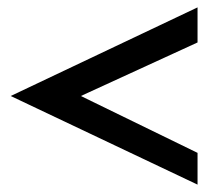

<svg xmlns="http://www.w3.org/2000/svg" viewBox="-20 -542 580 520"><path d="M9 -282 515 -42V-128L199 -282L515 -427V-522Z"/></svg>

Font: Charger Pro
Style: ExBdSuExt
Weight: 400
Designer: Jasper
Foundry: Cannot Into Space Fonts
Version: Version 1.09